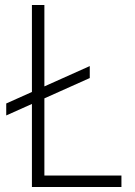

<svg xmlns="http://www.w3.org/2000/svg" viewBox="-20 -750 540 770"><path d="M5 -287V-335L340 -485V-437ZM108 0V-730H158V-46H467V0Z"/></svg>

Font: M PLUS 1 Code Light
Style: Regular
Weight: 300
Designer: Coji Morishita
Foundry: UNDERFOREST DESIGN
Version: Version 1.002